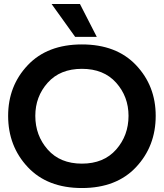

<svg xmlns="http://www.w3.org/2000/svg" viewBox="-20 -930 826 968"><path d="M359 -744 240 -910H383L468 -744ZM158 -346Q158 -247 220.5 -176Q283 -105 393 -105Q503 -105 565.5 -176Q628 -247 628 -346Q628 -443 565.5 -513Q503 -583 393 -583Q283 -583 220.5 -513Q158 -443 158 -346ZM765 -346Q765 -193 666 -87.5Q567 18 393 18Q219 18 120 -87.5Q21 -193 21 -346Q21 -497 120 -601.5Q219 -706 393 -706Q567 -706 666 -601.5Q765 -497 765 -346Z"/></svg>

Font: Techna Sans
Style: Regular
Weight: 400
Designer: Carl Enlund
Version: Version 1.003